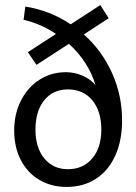

<svg xmlns="http://www.w3.org/2000/svg" viewBox="-20 -728 538 758"><path d="M462 -253Q462 -173 435 -113.5Q408 -54 358.5 -22Q309 10 243 10Q182 10 135 -18Q88 -46 62 -96.5Q36 -147 36 -212Q36 -278 62.5 -330.5Q89 -383 135.5 -413Q182 -443 240 -443Q275 -443 306.5 -429Q338 -415 357 -392Q329 -485 252 -555L124 -472L90 -522L201 -594Q144 -633 73 -650L80 -702Q177 -687 259 -632L376 -708L409 -656L311 -592Q382 -529 422 -440.5Q462 -352 462 -253ZM380 -216Q380 -289 344.5 -332Q309 -375 248 -375Q189 -375 154.5 -332Q120 -289 120 -216Q120 -145 155 -102.5Q190 -60 248 -60Q308 -60 344 -102.5Q380 -145 380 -216Z"/></svg>

Font: Sarabun
Style: Regular
Weight: 400
Designer: Suppakit Chalermlarp | Katatrad Co.,Ltd.
Foundry: Cadson Demak Co.,Ltd.
Version: Version 1.000; ttfautohint (v1.6)